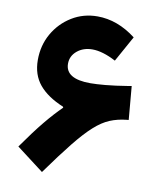

<svg xmlns="http://www.w3.org/2000/svg" viewBox="-85 -795 746 892"><g transform="rotate(10 288.5 -348.5)"><path d="M217.3 -286.1Q141.6 -317.4 103 -363.8Q64.5 -410.2 64.5 -480Q64.5 -548.8 96.4 -604.7Q128.4 -660.6 182.6 -693.8Q236.8 -727.1 303.2 -727.1Q397.9 -727.1 484.9 -660.2L417.5 -538.6Q354.5 -571.8 306.6 -571.8Q263.7 -571.8 234.6 -547.6Q205.6 -523.4 205.6 -487.3Q205.6 -415.5 323.2 -415.5Q350.6 -415.5 394 -419.4Q437.5 -423.3 504.4 -434.1L515.1 -436L528.8 -278.3L518.6 -277.3Q476.6 -272.9 441.4 -258.3Q406.2 -243.7 369.4 -210.7Q332.5 -177.7 285.9 -119.6Q239.3 -61.5 173.8 29.8L45.4 -67.9Q100.1 -146 141.1 -195.8Q182.1 -245.6 219.2 -281.7Z"/></g></svg>

Font: Estedad-FD ExtraBold
Style: Regular
Weight: 800
Designer: Amin Abedi
Version: Version 7.3